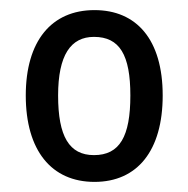

<svg xmlns="http://www.w3.org/2000/svg" viewBox="-20 -742 373 380"><path d="M302 -553C302 -664 250 -722 167 -722C82 -722 31 -661 31 -553C31 -444 82 -382 167 -382C252 -382 302 -444 302 -553ZM95 -553C95 -633 120 -669 166 -669C217 -669 238 -633 238 -553C238 -472 217 -435 166 -435C117 -435 95 -472 95 -553Z"/></svg>

Font: Noto Sans Arabic UI Cn
Style: Regular
Weight: 400
Width: 3
Designer: Monotype Design Team, Nadine Chahine and Nizar Qandah
Foundry: Monotype Imaging Inc.
Version: Version 2.010